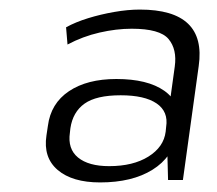

<svg xmlns="http://www.w3.org/2000/svg" viewBox="-20 -736 454 401"><path d="M328 -474 345 -597Q350 -633 332 -654.5Q314 -676 255 -676Q223 -676 188 -668Q153 -660 121 -643L118 -679Q138 -690 164 -698Q190 -706 218.5 -711Q247 -716 272 -716Q412 -716 395 -598L362 -360H331ZM189 -355Q131 -355 100.5 -381Q70 -407 77 -453L80 -473Q86 -520 124 -545.5Q162 -571 223 -571Q288 -571 323 -546.5Q358 -522 351 -476L348 -454Q341 -408 298.5 -381.5Q256 -355 189 -355ZM208 -389Q258 -389 290 -409Q322 -429 326 -461L327 -471Q332 -503 307 -520Q282 -537 232 -537Q181 -537 156.5 -519.5Q132 -502 127 -468L126 -459Q121 -425 143 -407Q165 -389 208 -389Z"/></svg>

Font: Pathway Extreme 8pt Thin
Style: Italic
Weight: 100
Italic angle: -8°
Designer: Eduardo Rodriguez Tunni
Foundry: Eduardo Rodriguez Tunni
Version: Version 1.000